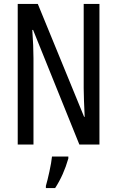

<svg xmlns="http://www.w3.org/2000/svg" viewBox="-20 -734 594 975"><path d="M485 0V-714H405V-286Q405 -258 406.5 -221.5Q408 -185 410 -141H407L172 -714H70V0H150V-438Q150 -500 144 -582H148L383 0ZM327 61H244Q241 91 231 137Q221 183 213 210V221H260Q303 155 327 71Z"/></svg>

Font: Noto Sans Display Condensed
Style: Regular
Weight: 400
Width: 3
Designer: Monotype Design Team
Foundry: Monotype Imaging Inc.
Version: Version 1.900